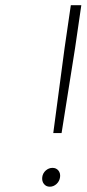

<svg xmlns="http://www.w3.org/2000/svg" viewBox="-20 -704 330 732"><path d="M141.1 -28.8Q143.1 -43.9 154.5 -54Q166 -64 180.2 -64Q194.3 -64 202.6 -54Q210.9 -43.9 209 -28.8Q207 -13.2 195.6 -2.7Q184.1 7.8 169.9 7.8Q155.8 7.8 147.5 -2.7Q139.2 -13.2 141.1 -28.8ZM183.1 -196.8 226.1 -520 250 -684.1H290L266.1 -520L214.8 -196.8Z"/></svg>

Font: Trueno UltraLight
Style: Italic
Weight: 250
Designer: Julieta Ulanovsky
Foundry: Julieta Ulanovsky
Version: Version 3.001b | FøM Fix